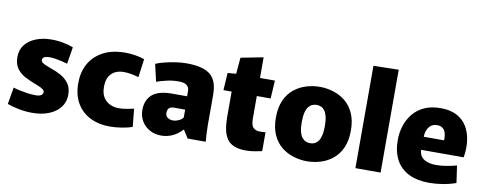

<svg xmlns="http://www.w3.org/2000/svg" viewBox="-64 -1061 3488 1382"><g transform="rotate(10 1680.0 -370.0)"><path d="M210 12Q162 12 111 2Q60 -8 28 -21L49 -144Q66 -138 93.5 -132Q121 -126 152 -121.5Q183 -117 212 -117Q242 -117 254.5 -126Q267 -135 267 -148Q267 -160 255 -169Q243 -178 223.5 -186Q204 -194 181 -203Q149 -215 115.5 -233.5Q82 -252 59.5 -283.5Q37 -315 37 -365Q37 -419 66 -455.5Q95 -492 145 -512Q195 -532 258 -532Q304 -532 346.5 -523.5Q389 -515 418 -503L398 -380Q382 -385 358.5 -390.5Q335 -396 310 -400Q285 -404 264 -404Q243 -404 228.5 -397Q214 -390 214 -375Q214 -364 225 -355.5Q236 -347 255 -340Q274 -333 296 -324Q329 -313 363.5 -294Q398 -275 421.5 -243.5Q445 -212 445 -160Q445 -108 415.5 -69.5Q386 -31 333.5 -9.5Q281 12 210 12Z M779 12Q696 12 633.5 -19.5Q571 -51 536 -111Q501 -171 501 -257Q501 -336 534.5 -397.5Q568 -459 634.5 -495Q701 -531 799 -531Q830 -531 867.5 -525.5Q905 -520 938 -508L920 -374Q900 -380 870.5 -386Q841 -392 809 -392Q775 -392 747.5 -378.5Q720 -365 704 -336.5Q688 -308 688 -262Q688 -213 707.5 -184Q727 -155 756.5 -142Q786 -129 818 -129Q848 -129 877.5 -134.5Q907 -140 929 -145L942 -14Q913 -3 866.5 4.5Q820 12 779 12Z M1155 12Q1106 12 1068.5 -9Q1031 -30 1010 -66Q989 -102 989 -147Q989 -184 1001 -212.5Q1013 -241 1036 -260.5Q1059 -280 1095 -289.5Q1131 -299 1177 -299H1289V-337Q1289 -350 1285 -360Q1281 -370 1272 -378Q1263 -386 1248 -390Q1233 -394 1211 -394Q1167 -394 1124 -384Q1081 -374 1051 -363L1022 -489Q1046 -500 1082 -509Q1118 -518 1160 -525Q1202 -532 1244 -532Q1309 -532 1353.5 -520Q1398 -508 1423.5 -484.5Q1449 -461 1460.5 -425Q1472 -389 1472 -342V-120Q1472 -89 1474 -56Q1476 -23 1478 0H1346L1309 -58H1306Q1275 -24 1236 -6Q1197 12 1155 12ZM1221 -110Q1239 -110 1261 -120Q1283 -130 1292 -145V-202H1209Q1200 -202 1192 -200Q1184 -198 1177.5 -193Q1171 -188 1167 -179Q1163 -170 1163 -157Q1163 -134 1179 -122Q1195 -110 1221 -110Z M1772 12Q1720 12 1686 -2.5Q1652 -17 1633.5 -44.5Q1615 -72 1607 -112Q1599 -152 1599 -204V-388H1539L1547 -515L1609 -520L1619 -639L1783 -671V-520H1892L1884 -388H1783V-220Q1783 -193 1789.5 -175.5Q1796 -158 1811 -149Q1826 -140 1851 -140Q1862 -140 1871 -140.5Q1880 -141 1890 -142V-4Q1874 0 1839 6Q1804 12 1772 12Z M2219 12Q2169 12 2120 -3Q2071 -18 2031.5 -50Q1992 -82 1968.5 -134Q1945 -186 1945 -260Q1945 -334 1968.5 -386Q1992 -438 2031.5 -470Q2071 -502 2120 -517Q2169 -532 2219 -532Q2269 -532 2318 -517Q2367 -502 2406.5 -470Q2446 -438 2469.5 -386Q2493 -334 2493 -260Q2493 -186 2469.5 -134Q2446 -82 2406.5 -50Q2367 -18 2318 -3Q2269 12 2219 12ZM2219 -120Q2236 -120 2251 -126.5Q2266 -133 2277.5 -148Q2289 -163 2296 -190.5Q2303 -218 2303 -260Q2303 -302 2296 -329.5Q2289 -357 2277.5 -372Q2266 -387 2251 -393.5Q2236 -400 2219 -400Q2203 -400 2187.5 -393.5Q2172 -387 2160 -372Q2148 -357 2141 -329.5Q2134 -302 2134 -260Q2134 -218 2141 -190.5Q2148 -163 2160 -148Q2172 -133 2187.5 -126.5Q2203 -120 2219 -120Z M2572 -748 2756 -752V0H2572Z M3114 12Q3025 12 2963 -18.5Q2901 -49 2869 -108.5Q2837 -168 2837 -253Q2837 -306 2852.5 -355.5Q2868 -405 2900.5 -445.5Q2933 -486 2983.5 -509Q3034 -532 3103 -532Q3174 -532 3222 -506Q3270 -480 3296 -435.5Q3322 -391 3329.5 -333.5Q3337 -276 3326 -212H2933L3033 -286Q3008 -226 3017.5 -190.5Q3027 -155 3060 -139Q3093 -123 3140 -123Q3176 -123 3216.5 -130Q3257 -137 3289 -146L3307 -21Q3263 -5 3211.5 3.5Q3160 12 3114 12ZM2934 -308H3165Q3166 -312 3166 -315Q3166 -318 3166 -321Q3166 -342 3160.5 -361.5Q3155 -381 3140 -394Q3125 -407 3098 -407Q3065 -407 3045.5 -386.5Q3026 -366 3020 -334Q3014 -302 3022 -268Z"/></g></svg>

Font: Murecho Thin ExtraBold
Style: Regular
Weight: 800
Version: Version 1.010